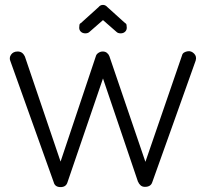

<svg xmlns="http://www.w3.org/2000/svg" viewBox="-20 -763 840 783"><path d="M23 -512Q16 -527 25 -540Q34 -553 52 -553Q72 -553 81 -533V-534L227 -104L371 -534Q373 -542 381.5 -547.5Q390 -553 399 -553Q409 -553 416 -547.5Q423 -542 426 -534L573 -103L722 -536Q724 -545 731 -549Q738 -553 746 -554Q760 -556 771.5 -544.5Q783 -533 778 -516L690 -269L601 -20Q595 -1 571 -1Q560 -1 553 -7.5Q546 -14 543 -22V-21L400 -443L255 -19Q249 0 227 0Q204 0 199 -20ZM490 -669Q495 -667 496 -661.5Q497 -656 497 -650Q497 -640 490 -633.5Q483 -627 472 -627Q461 -627 455 -633L400 -681L345 -633Q339 -627 328 -627Q317 -627 310 -633.5Q303 -640 303 -650Q303 -656 304 -661.5Q305 -667 310 -669L382 -734Q389 -743 400 -743Q410 -743 418 -734Z"/></svg>

Font: VDS
Style: Thin
Weight: 100
Width: 0
Designer: artmaker
Foundry: artmaker
Version: Version 1.000 2012 initial release